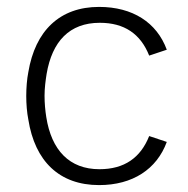

<svg xmlns="http://www.w3.org/2000/svg" viewBox="-20 -530 545 556"><path d="M267 6C364 6 434 -40 463 -119L412 -136C387 -73 340 -40 268 -40C181 -40 129 -95 114 -191C111 -210 109 -231 109 -253C109 -275 112 -297 115 -316C131 -410 181 -464 269 -464C340 -464 387 -432 412 -369L463 -386C434 -465 364 -510 267 -510C153 -510 82 -441 62 -321C58 -301 56 -275 56 -252C56 -229 58 -204 62 -184C81 -63 152 6 267 6Z"/></svg>

Font: Arthouse Owned Light
Style: Regular
Weight: 300
Designer: Jeremy Tribby
Foundry: Tribby Type
Version: Version 1.000;PS 001.000;hotconv 1.0.88;makeotf.lib2.5.64775